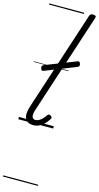

<svg xmlns="http://www.w3.org/2000/svg" viewBox="-214 -1066 834 1618"><g transform="rotate(15 203.5 -257.5)"><path d="M132 16Q83 16 63.5 -20Q44 -56 68 -130L350 -994Q354 -1006 360.5 -1010.5Q367 -1015 381 -1015Q397 -1015 403.5 -1009Q410 -1003 405 -991L119 -115Q105 -73 111 -52Q117 -31 140 -31Q157 -31 173 -40.5Q189 -50 202.5 -64.5Q216 -79 226 -94Q230 -101 237 -104Q244 -107 255 -100Q266 -94 267 -86.5Q268 -79 263 -71Q250 -50 231 -30Q212 -10 187.5 3Q163 16 132 16ZM101 -449Q89 -445 83.5 -449.5Q78 -454 75 -466Q72 -478 75.5 -484.5Q79 -491 90 -496L355 -600Q365 -604 371 -600.5Q377 -597 381 -585Q385 -574 382 -567Q379 -560 368 -555ZM0 490H304V500H0ZM0 -20H304V0H0ZM0 -505H304V-500H0ZM0 -1010H304V-1000H0Z"/></g></svg>

Font: Playwrite MX Guides
Style: Regular
Weight: 400
Designer: Veronika Burian, José Scaglione
Foundry: TypeTogether
Version: Version 1.003